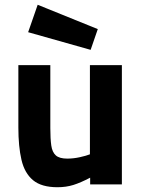

<svg xmlns="http://www.w3.org/2000/svg" viewBox="-20 -773 593 805"><path d="M221 12Q154 12 118.5 -17.5Q83 -47 70 -103Q57 -159 57 -238V-500H191V-236Q191 -191 195 -163Q199 -135 214 -121.5Q229 -108 262 -108Q288 -108 315 -114Q342 -120 357 -126V-500H491V0H358V-28Q318 -7 287.5 2.5Q257 12 221 12ZM360 -564 98 -638 138 -753 390 -651Z"/></svg>

Font: Titillium Web
Style: Bold
Weight: 700
Designer: Mohamed Gaber, Accademia di Belle Arti di Urbino
Foundry: Kief Type Foundry, Accademia di Belle Arti di Urbino
Version: Version 3.000